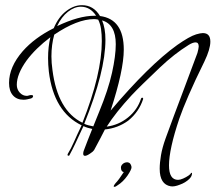

<svg xmlns="http://www.w3.org/2000/svg" viewBox="-20 -582 834 743"><path d="M641 139Q598 132 598 71Q598 48 603 18.5Q608 -11 621 -47L653 -134Q670 -180 693 -240.5Q716 -301 744 -377Q746 -385 747.5 -391.5Q749 -398 749 -402Q749 -418 737 -418Q726 -418 710 -408Q655 -374 599 -321Q561 -285 533.5 -258Q506 -231 489 -213Q428 -147 393 -92Q439 -98 475.5 -127.5Q512 -157 526 -201Q528 -204 530 -204Q534 -204 534 -199Q518 -149 476 -115Q436 -86 386 -81Q379 -67 368.5 -47Q358 -27 344 -1Q340 5 329 12Q316 21 309 21Q302 21 302 13Q302 4 308 -9Q312 -20 319.5 -39Q327 -58 337 -83Q328 -85 319.5 -87.5Q311 -90 303 -94L296 -79Q283 -51 271.5 -26.5Q260 -2 249 18Q248 22 243 20Q240 19 242 14Q255 -7 266.5 -33.5Q278 -60 293 -91L296 -97Q188 -149 169 -305Q166 -332 166 -357Q166 -401 175 -438Q118 -395 83 -348Q45 -295 45 -254Q45 -236 56.5 -223.5Q68 -211 84 -211Q86 -211 88 -211.5Q90 -212 93 -213Q96 -214 98.5 -214Q101 -214 102 -214Q108 -214 108 -210Q108 -204 100 -201Q92 -199 85 -197.5Q78 -196 71 -196Q45 -196 30 -213Q15 -230 15 -261Q15 -323 68 -384Q114 -436 188 -473Q206 -516 236 -539Q266 -562 297 -562Q342 -562 367 -520Q459 -508 459 -390Q459 -310 408 -154Q556 -329 666 -408Q713 -441 739 -449Q756 -454 765 -454Q794 -454 794 -421Q794 -392 771 -344Q734 -269 710 -213.5Q686 -158 674 -123Q654 -64 644 -18.5Q634 27 634 58Q634 114 669 114Q677 114 688.5 109Q700 104 709.5 97.5Q719 91 719 87Q723 86 723 89Q723 100 713 110Q698 125 675 133Q655 141 641 139ZM201 -481Q285 -521 345 -521H352Q329 -556 293 -556Q268 -556 243 -536.5Q218 -517 201 -481ZM299 -107Q374 -296 374 -423Q374 -449 371 -469.5Q368 -490 360 -506Q356 -507 352 -507.5Q348 -508 344 -508Q279 -508 190 -448Q179 -409 179 -364Q179 -351 180 -338Q181 -325 183 -311Q203 -154 299 -107ZM341 -93 364 -150Q399 -235 413.5 -300.5Q428 -366 428 -411Q428 -488 375 -503Q388 -473 388 -428Q388 -306 306 -103Q314 -99 323 -97Q332 -95 341 -93ZM422 141 420 140Q420 135 427 127Q439 115 459 84Q448 82 448 66Q448 59 455 52.5Q462 46 473 46Q486 47 489 64Q490 73 473 98Q456 122 435 135Q428 141 422 141Z"/></svg>

Font: Passions Conflict
Style: Regular
Weight: 400
Designer: Robert E. Leuschke
Foundry: Robert E. Leuschke
Version: Version 1.010; ttfautohint (v1.8.3)